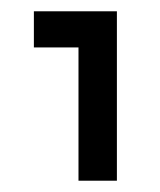

<svg xmlns="http://www.w3.org/2000/svg" viewBox="-20 -720 283 340"><path d="M40 -636V-700H187V-400H119V-636Z"/></svg>

Font: Syne SemiBold
Style: Regular
Weight: 600
Designer: Lucas Descroix
Foundry: Bonjour Monde
Version: Version 2.200; ttfautohint (v1.8.4)